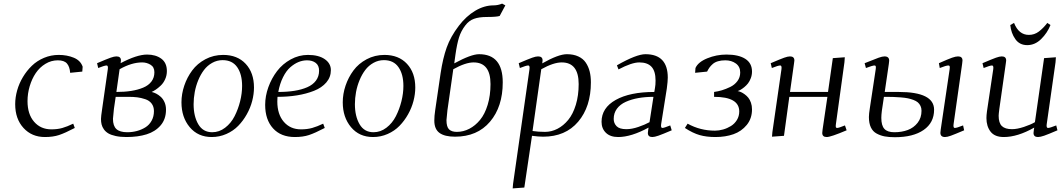

<svg xmlns="http://www.w3.org/2000/svg" viewBox="-20 -759 5942 1073"><path d="M64.9 -176.8Q64.9 -214.8 75.9 -253.9Q86.9 -293 108.2 -328.4Q129.4 -363.8 158.2 -391.6Q187 -419.4 226.1 -435.8Q265.1 -452.1 308.1 -452.1Q354.5 -452.1 392.3 -436.5Q430.2 -420.9 441.9 -386.2L439.9 -358.9L372.1 -352.1Q369.6 -386.2 354.2 -404.1Q338.9 -421.9 303.2 -421.9Q266.1 -421.9 233.9 -402.3Q201.7 -382.8 179.9 -350.6Q158.2 -318.4 146 -277.3Q133.8 -236.3 133.8 -193.8Q133.8 -120.6 170.7 -78.4Q207.5 -36.1 267.1 -36.1Q301.3 -36.1 328.1 -43.7Q355 -51.3 389.2 -67.9L397.9 -43.9Q343.8 -15.6 310.1 -4.4Q276.4 6.8 231 6.8Q157.7 6.8 111.3 -43.9Q64.9 -94.7 64.9 -176.8Z M522.5 -405.8Q577.1 -429.2 597.7 -436.5Q618.2 -443.8 630.4 -443.8Q655.8 -443.8 655.8 -421.9Q655.8 -416 654.8 -411.1L653.8 -405.8Q745.1 -454.1 801.8 -454.1Q850.1 -454.1 881.3 -431.2Q912.6 -408.2 912.6 -361.8Q912.6 -337.4 902.8 -315.9Q893.1 -294.4 877.9 -280.3Q862.8 -266.1 850.6 -258.1Q838.4 -250 827.6 -245.1Q840.3 -242.2 852.8 -235.8Q865.2 -229.5 878.2 -218Q891.1 -206.5 899.4 -188Q907.7 -169.4 907.7 -146Q907.7 -93.3 877.7 -58.3Q847.7 -23.4 799.3 -8.3Q751 6.8 686.5 6.8Q652.3 6.8 626.7 1.2Q601.1 -4.4 585.7 -13.4Q570.3 -22.5 560.8 -35.9Q551.3 -49.3 547.9 -63.2Q544.4 -77.1 544.4 -94.2Q544.4 -107.9 550.8 -149.9L582.5 -372.1Q585.4 -393.1 575.7 -393.1Q564.5 -393.1 528.8 -378.9ZM611.3 -95.2Q611.3 -55.2 630.6 -37.6Q649.9 -20 691.4 -20Q719.2 -20 744.9 -26.9Q770.5 -33.7 792.2 -47.1Q814 -60.5 827.1 -84Q840.3 -107.4 840.3 -138.2Q840.3 -163.1 827.4 -180.2Q814.5 -197.3 791.5 -204.8Q768.6 -212.4 747.3 -215.1Q726.1 -217.8 698.7 -217.8H626.5L616.7 -150.9Q611.3 -103.5 611.3 -95.2ZM630.4 -245.1Q676.3 -245.1 713.4 -251Q750.5 -256.8 780.3 -269.3Q810.1 -281.7 826.4 -303.5Q842.8 -325.2 842.8 -355Q842.8 -384.3 821.3 -397.2Q799.8 -410.2 774.4 -410.2Q715.3 -410.2 648.4 -372.1Z M994.1 -187Q994.1 -233.9 1009.8 -280.3Q1025.4 -326.7 1054 -365.2Q1082.5 -403.8 1127.9 -428Q1173.3 -452.1 1227.1 -452.1Q1306.6 -452.1 1353 -402.3Q1399.4 -352.5 1399.4 -270Q1399.4 -233.4 1389.4 -194.8Q1379.4 -156.2 1359.1 -120.1Q1338.9 -84 1311.3 -55.7Q1283.7 -27.3 1245.1 -10.3Q1206.5 6.8 1163.1 6.8Q1086.4 6.8 1040.3 -48.3Q994.1 -103.5 994.1 -187ZM1062 -176.8Q1062 -109.4 1088.1 -64.7Q1114.3 -20 1166 -20Q1205.1 -20 1238 -45.2Q1271 -70.3 1291 -109.6Q1311 -148.9 1322 -193.1Q1333 -237.3 1333 -278.8Q1333 -344.2 1305.7 -383.5Q1278.3 -422.9 1224.1 -422.9Q1192.9 -422.9 1165.8 -407.7Q1138.7 -392.6 1119.9 -367.7Q1101.1 -342.8 1087.9 -310.8Q1074.7 -278.8 1068.4 -244.6Q1062 -210.4 1062 -176.8Z M1461.9 -172.9Q1461.9 -222.2 1479.7 -271.7Q1497.6 -321.3 1528.3 -361.6Q1559.1 -401.9 1604.7 -427Q1650.4 -452.1 1701.2 -452.1Q1760.3 -452.1 1794.7 -428.5Q1829.1 -404.8 1829.1 -367.2Q1829.1 -328.1 1803.7 -298.3Q1778.3 -268.6 1734.9 -251.5Q1691.4 -234.4 1640.1 -226.1Q1588.9 -217.8 1530.8 -217.8Q1529.8 -205.6 1529.8 -191.9Q1529.8 -120.1 1566.2 -78.1Q1602.5 -36.1 1662.1 -36.1Q1696.8 -36.1 1724.6 -43.9Q1752.4 -51.8 1786.1 -67.9L1794.9 -43.9Q1740.7 -15.6 1707 -4.4Q1673.3 6.8 1627.9 6.8Q1549.8 6.8 1505.9 -41.7Q1461.9 -90.3 1461.9 -172.9ZM1535.2 -245.1Q1585 -245.1 1625.2 -251.5Q1665.5 -257.8 1697 -271.5Q1728.5 -285.2 1745.8 -308.6Q1763.2 -332 1763.2 -363.8Q1763.2 -393.1 1744.4 -407.5Q1725.6 -421.9 1695.8 -421.9Q1671.9 -421.9 1648.4 -412.4Q1625 -402.8 1602.3 -383.1Q1579.6 -363.3 1561.8 -327.6Q1543.9 -292 1535.2 -245.1Z M1895.5 -187Q1895.5 -233.9 1911.1 -280.3Q1926.8 -326.7 1955.3 -365.2Q1983.9 -403.8 2029.3 -428Q2074.7 -452.1 2128.4 -452.1Q2208 -452.1 2254.4 -402.3Q2300.8 -352.5 2300.8 -270Q2300.8 -233.4 2290.8 -194.8Q2280.8 -156.2 2260.5 -120.1Q2240.2 -84 2212.6 -55.7Q2185.1 -27.3 2146.5 -10.3Q2107.9 6.8 2064.5 6.8Q1987.8 6.8 1941.7 -48.3Q1895.5 -103.5 1895.5 -187ZM1963.4 -176.8Q1963.4 -109.4 1989.5 -64.7Q2015.6 -20 2067.4 -20Q2106.4 -20 2139.4 -45.2Q2172.4 -70.3 2192.4 -109.6Q2212.4 -148.9 2223.4 -193.1Q2234.4 -237.3 2234.4 -278.8Q2234.4 -344.2 2207 -383.5Q2179.7 -422.9 2125.5 -422.9Q2094.2 -422.9 2067.1 -407.7Q2040 -392.6 2021.2 -367.7Q2002.4 -342.8 1989.3 -310.8Q1976.1 -278.8 1969.7 -244.6Q1963.4 -210.4 1963.4 -176.8Z M2407.2 -85Q2407.2 -110.8 2412.1 -143.1L2442.4 -350.1Q2455.1 -434.1 2476.6 -494.1Q2498 -554.2 2544.4 -615.2Q2585.4 -668.9 2636 -699Q2686.5 -729 2738.3 -729Q2762.7 -729 2786.1 -738.8L2804.2 -729L2772.5 -669.9Q2755.4 -664.1 2701.2 -664.1Q2656.7 -664.1 2628.7 -653.8Q2600.6 -643.6 2580.6 -617.2Q2556.6 -586.4 2545.2 -549.6Q2533.7 -512.7 2525.4 -454.1L2518.6 -404.8Q2612.8 -456.1 2657.2 -456.1Q2789.6 -456.1 2789.6 -298.8Q2789.6 -162.6 2718.5 -78.9Q2647.5 4.9 2522.5 4.9Q2465.3 4.9 2436.3 -16.1Q2407.2 -37.1 2407.2 -85ZM2475.1 -87.9Q2475.1 -50.3 2489.5 -36.1Q2503.9 -22 2533.2 -22Q2569.3 -22 2602.8 -39.3Q2636.2 -56.6 2662.8 -88.9Q2689.5 -121.1 2705.3 -173.1Q2721.2 -225.1 2721.2 -289.1Q2721.2 -410.2 2626.5 -410.2Q2581.5 -410.2 2513.2 -372.1L2480.5 -143.1Q2475.1 -93.8 2475.1 -87.9Z M2845.2 293.9 2847.2 269 2939 -372.1Q2941.9 -393.1 2932.1 -393.1Q2920.9 -393.1 2885.3 -378.9L2878.9 -405.8Q2933.6 -429.2 2954.1 -436.5Q2974.6 -443.8 2986.8 -443.8Q3012.2 -443.8 3012.2 -421.9Q3012.2 -416 3011.2 -411.1L3010.3 -404.8Q3100.6 -456.1 3147.9 -456.1Q3185.1 -456.1 3211.9 -443.6Q3238.8 -431.2 3253.7 -408.9Q3268.6 -386.7 3275.4 -359.6Q3282.2 -332.5 3282.2 -298.8Q3282.2 -162.6 3211.2 -78.9Q3140.1 4.9 3015.1 4.9Q2989.7 4.9 2953.1 0L2910.2 289.1ZM2956.1 -26.9Q2988.3 -22 3025.9 -22Q3062 -22 3095.5 -39.3Q3128.9 -56.6 3155.5 -88.9Q3182.1 -121.1 3198 -173.1Q3213.9 -225.1 3213.9 -289.1Q3213.9 -410.2 3119.1 -410.2Q3073.2 -410.2 3004.9 -372.1Z M3341.8 -78.1Q3341.8 -156.2 3421.1 -200.7Q3500.5 -245.1 3636.7 -245.1L3640.6 -269Q3643.6 -283.7 3643.6 -309.1Q3643.6 -361.3 3621.1 -385.7Q3598.6 -410.2 3552.7 -410.2Q3510.7 -410.2 3436.5 -371.1L3427.7 -394Q3536.6 -456.1 3586.9 -456.1Q3711.9 -456.1 3711.9 -325.2Q3711.9 -304.7 3706.5 -264.2L3674.8 -64.9Q3671.9 -43.9 3681.6 -43.9Q3690.9 -43.9 3725.6 -58.1L3733.9 -30.8Q3681.2 -8.3 3659.4 -0.7Q3637.7 6.8 3625.5 6.8Q3600.6 6.8 3600.6 -16.1Q3600.6 -19.5 3602.5 -33.2L3604.5 -45.9Q3507.8 6.8 3434.6 6.8Q3390.6 6.8 3366.2 -16.8Q3341.8 -40.5 3341.8 -78.1ZM3409.7 -94.2Q3409.7 -70.3 3425.8 -53.7Q3441.9 -37.1 3480.5 -37.1Q3511.2 -37.1 3547.6 -49.6Q3584 -62 3609.9 -76.2L3631.8 -217.8Q3585.9 -217.8 3547.4 -210.9Q3508.8 -204.1 3477.3 -189.9Q3445.8 -175.8 3427.7 -151.4Q3409.7 -127 3409.7 -94.2Z M3807.6 -43.9 3822.8 -67.9Q3893.1 -28.8 3975.6 -28.8Q3998 -28.8 4021.2 -35.4Q4044.4 -42 4064.9 -54.7Q4085.4 -67.4 4098.4 -88.6Q4111.3 -109.9 4111.3 -136.2Q4111.3 -217.8 3970.7 -217.8V-245.1Q3992.7 -248 4014.6 -254.6Q4036.6 -261.2 4061.3 -273.2Q4085.9 -285.2 4101.3 -306.2Q4116.7 -327.1 4116.7 -354Q4116.7 -386.7 4092.3 -404.3Q4067.9 -421.9 4033.7 -421.9Q4010.3 -421.9 3992.7 -416.7Q3975.1 -411.6 3963.6 -401.6Q3952.1 -391.6 3945.3 -382.1Q3938.5 -372.6 3931.6 -358.9L3864.7 -352.1L3866.7 -378.9Q3881.3 -412.1 3932.6 -433.1Q3983.9 -454.1 4039.6 -454.1Q4107.4 -454.1 4145 -430.2Q4182.6 -406.2 4182.6 -358.9Q4182.6 -339.8 4176 -322.3Q4169.4 -304.7 4160.2 -293Q4150.9 -281.2 4139.2 -271.7Q4127.4 -262.2 4118.7 -257.3Q4109.9 -252.4 4102.5 -250Q4111.3 -248.5 4120.8 -244.4Q4130.4 -240.2 4141.8 -231.9Q4153.3 -223.6 4162.1 -212.6Q4170.9 -201.7 4176.8 -184.8Q4182.6 -168 4182.6 -147.9Q4182.6 -96.7 4153.3 -60.8Q4124 -24.9 4079.1 -9Q4034.2 6.8 3978.5 6.8Q3927.7 6.8 3889.6 -4.2Q3851.6 -15.1 3807.6 -43.9Z M4287.1 -405.8Q4341.8 -429.2 4362.3 -436.5Q4382.8 -443.8 4395 -443.8Q4419.4 -443.8 4419.4 -420.9Q4419.4 -419.4 4418.9 -416.7Q4418.5 -414.1 4418 -409.4Q4417.5 -404.8 4417 -401.9L4395 -245.1H4607.4L4634.3 -434.1L4701.2 -439L4699.2 -411.1L4651.4 -64.9Q4649.9 -53.7 4651.1 -48.8Q4652.3 -43.9 4658.2 -43.9Q4667.5 -43.9 4702.1 -58.1L4711.4 -30.8Q4623 6.8 4600.1 6.8Q4575.2 6.8 4575.2 -16.1Q4575.2 -21.5 4577.1 -35.2L4604 -217.8H4391.1L4361.3 0L4294.4 4.9L4296.4 -20L4347.2 -372.1Q4350.1 -393.1 4340.3 -393.1Q4329.1 -393.1 4293.5 -378.9Z M4812 -405.8Q4869.6 -429.2 4890.4 -436.5Q4911.1 -443.8 4923.3 -443.8Q4949.2 -443.8 4949.2 -419.9Q4949.2 -415.5 4947.3 -401.9L4924.3 -245.1H5002.9Q5200.2 -245.1 5200.2 -146Q5200.2 -73.2 5141.8 -32.7Q5083.5 7.8 4981 7.8Q4948.2 7.8 4924.6 3.4Q4900.9 -1 4879.4 -12.5Q4857.9 -23.9 4846.9 -47.1Q4835.9 -70.3 4835.9 -105Q4835.9 -122.1 4841.3 -155.8L4874 -372.1Q4875.5 -383.3 4874.3 -388.2Q4873 -393.1 4867.2 -393.1Q4856.9 -393.1 4819.3 -378.9ZM4905.3 -100.1Q4905.3 -57.1 4922.6 -38.6Q4939.9 -20 4978 -20Q5019.5 -20 5053 -32.5Q5086.4 -44.9 5108.2 -72.8Q5129.9 -100.6 5129.9 -140.1Q5129.9 -155.3 5124.3 -167Q5118.7 -178.7 5109.4 -186.8Q5100.1 -194.8 5084.5 -200.7Q5068.8 -206.5 5053 -209.7Q5037.1 -212.9 5013.4 -214.8Q4989.7 -216.8 4969.2 -217.3Q4948.7 -217.8 4919.9 -217.8L4908.2 -139.2Q4905.3 -116.2 4905.3 -100.1ZM5227.1 -405.8Q5279.8 -429.2 5300.5 -436.5Q5321.3 -443.8 5334 -443.8Q5358.9 -443.8 5358.9 -420.9Q5358.9 -415.5 5356.9 -401.9L5309.1 -64.9Q5306.2 -43.9 5315.9 -43.9Q5326.7 -43.9 5362.3 -58.1L5368.2 -30.8Q5314 -7.8 5293.7 -0.5Q5273.4 6.8 5261.2 6.8Q5235.4 6.8 5235.4 -17.1Q5235.4 -21.5 5237.3 -35.2L5287.1 -372.1Q5288.6 -383.3 5287.4 -388.2Q5286.1 -393.1 5280.3 -393.1Q5267.6 -393.1 5231.9 -378.9Z M5470.7 -405.8Q5525.4 -429.2 5545.9 -436.5Q5566.4 -443.8 5578.6 -443.8Q5603 -443.8 5603 -420.9Q5603 -419.4 5602.5 -416.7Q5602.1 -414.1 5601.6 -409.4Q5601.1 -404.8 5600.6 -401.9L5564.9 -150.9Q5561 -120.6 5561 -111.8Q5561 -71.8 5579.1 -54.4Q5597.2 -37.1 5635.7 -37.1Q5664.1 -37.1 5702.4 -49.8Q5740.7 -62.5 5763.7 -76.2L5814.9 -434.1L5880.9 -439L5878.9 -411.1L5829.6 -64.9Q5826.7 -43.9 5836.9 -43.9Q5847.2 -43.9 5882.8 -58.1L5889.6 -30.8Q5837.4 -8.3 5815.4 -0.7Q5793.5 6.8 5780.8 6.8Q5755.9 6.8 5755.9 -16.1Q5755.9 -19.5 5757.8 -33.2L5759.8 -45.9Q5667 6.8 5589.8 6.8Q5539.1 6.8 5515.9 -23.2Q5492.7 -53.2 5492.7 -99.1Q5492.7 -114.7 5495.6 -136.2L5530.8 -372.1Q5533.7 -393.1 5523.9 -393.1Q5512.7 -393.1 5477.1 -378.9ZM5626 -619.1 5647 -630.9Q5673.3 -564 5730 -564Q5760.7 -564 5785.4 -582.5Q5810.1 -601.1 5833 -630.9L5850.6 -619.1Q5833 -574.7 5798.6 -540.8Q5764.2 -506.8 5720.7 -506.8Q5677.7 -506.8 5654.1 -540.5Q5630.4 -574.2 5626 -619.1Z"/></svg>

Font: Dehuti Alt
Style: Italic
Weight: 400
Version: Version 1.2